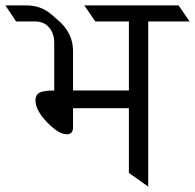

<svg xmlns="http://www.w3.org/2000/svg" viewBox="-80 -695 726 715"><path d="M472 -615V0L400 -51V-292H192V-221Q192 -195 169 -195Q138 -195 95 -240Q52 -285 52 -321Q52 -341 66.5 -349.5Q81 -358 122 -358V-535Q122 -570 103 -592.5Q84 -615 51 -615H-20L-60 -675H18Q73 -675 113 -640L146 -611Q192 -566 192 -505V-358H400V-615H275L234 -675H585L626 -615Z"/></svg>

Font: Halant
Style: Regular
Weight: 400
Designer: Hitesh Malaviya (Devanagari), Satya Rajpurohit (Latin)
Foundry: Indian Type Foundry
Version: Version 1.100;PS 1.0;hotconv 1.0.78;makeotf.lib2.5.61930; tt